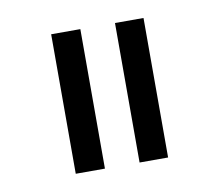

<svg xmlns="http://www.w3.org/2000/svg" viewBox="-46 -837 464 405"><g transform="rotate(-10 185.5 -634.5)"><path d="M86.4 -784.2H148.9V-485.4H86.4ZM223.1 -784.2H284.2V-485.4H223.1Z"/></g></svg>

Font: Decalotype Light
Style: Regular
Weight: 300
Designer: Alfredo Marco Pradil
Foundry: Alfredo Marco Pradil
Version: Version 1.0